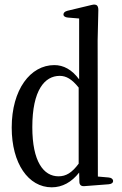

<svg xmlns="http://www.w3.org/2000/svg" viewBox="-20 -799 519 820"><path d="M201 1C246 1 286 -21 318 -62L319 -23C319 -9 327 -3 340 -4L444 -12C456 -13 463 -18 463 -26C463 -34 456 -40 444 -41L398 -45L397 -627L400 -756C400 -766 398 -772 394 -776C390 -779 383 -781 372 -778L268 -753C257 -750 251 -745 251 -737C251 -730 258 -725 270 -724L318 -720V-460C287 -502 251 -521 212 -521C110 -521 30 -417 30 -254C30 -101 101 1 201 1ZM118 -256C118 -414 171 -475 235 -475C263 -475 287 -461 316 -425V-100C287 -61 262 -46 230 -46C166 -46 118 -109 118 -256Z"/></svg>

Font: 寒蝉锦书宋 CompactLight
Style: Bold
Weight: 400
Width: 4
Designer: 寒蝉锦书宋{Warren} 思源宋体{Ryoko NISHIZUKA 西塚涼子 (kana & ideographs); Frank Grießhammer (Latin, Greek & Cyrillic); Wenlong ZHANG 
Foundry: Adobe & ChillType
Version: Version 2.000;Glyphs 3.1.1 (3135)